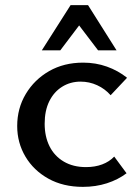

<svg xmlns="http://www.w3.org/2000/svg" viewBox="-20 -721 541 748"><path d="M303 7Q226 7 168.5 -25Q111 -57 79 -111Q47 -165 47 -230Q47 -299 80.5 -355Q114 -411 171.5 -444Q229 -477 304 -477Q353 -477 396.5 -461.5Q440 -446 475 -418L411 -350Q389 -375 358.5 -389Q328 -403 294 -403Q254 -403 222 -383Q190 -363 172 -326.5Q154 -290 154 -239Q154 -189 173 -151Q192 -113 228.5 -91.5Q265 -70 315 -70Q350 -70 378 -80.5Q406 -91 425 -111L473 -46Q440 -21 396.5 -7Q353 7 303 7ZM362 -525 273 -642 255 -701H323L434 -525ZM143 -525 255 -701H323L305 -644L215 -525Z"/></svg>

Font: Ysabeau SC SemiBold
Style: Regular
Weight: 600
Designer: Christian Thalmann (Catharsis Fonts)
Version: Version 2.001;gftools[0.9.30]; featfreeze: smcp